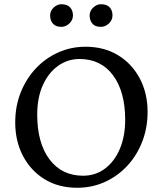

<svg xmlns="http://www.w3.org/2000/svg" viewBox="-20 -876 769 908"><path d="M345 12Q257 12 191.5 -28Q126 -68 89 -138Q52 -208 52 -297Q52 -374 78 -439Q104 -504 149.5 -552.5Q195 -601 255.5 -628Q316 -655 385 -655Q472 -655 538 -615Q604 -575 641 -505Q678 -435 678 -347Q678 -272 653 -207Q628 -142 583 -93Q538 -44 477 -16Q416 12 345 12ZM373 -45Q432 -45 477 -79Q522 -113 547 -172.5Q572 -232 572 -309Q572 -443 514.5 -520Q457 -597 356 -597Q300 -597 254.5 -564.5Q209 -532 182.5 -473Q156 -414 156 -334Q156 -200 214 -122.5Q272 -45 373 -45ZM457 -749Q430 -749 417 -764Q404 -779 404 -803Q404 -825 421 -840.5Q438 -856 457 -856Q485 -856 498.5 -841.5Q512 -827 512 -803Q512 -781 495 -765Q478 -749 457 -749ZM270 -749Q244 -749 230.5 -764Q217 -779 217 -803Q217 -825 234 -840.5Q251 -856 270 -856Q297 -856 311 -841.5Q325 -827 325 -803Q325 -781 308 -765Q291 -749 270 -749Z"/></svg>

Font: Petrona Medium
Style: Regular
Weight: 500
Designer: Ringo R. Seeber
Foundry: Ringo R. Seeber
Version: Version 2.001; ttfautohint (v1.8.3)